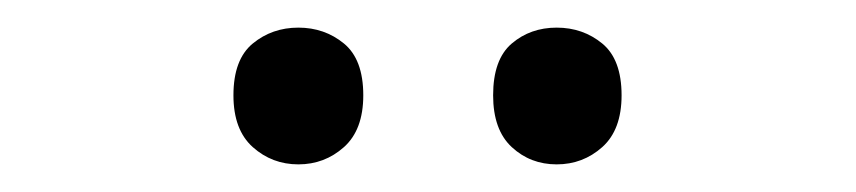

<svg xmlns="http://www.w3.org/2000/svg" viewBox="-20 -750 620 139"><path d="M149 -681Q149 -707 163 -718.5Q177 -730 196 -730Q215 -730 229 -718.5Q243 -707 243 -681Q243 -656 229 -643.5Q215 -631 196 -631Q177 -631 163 -643.5Q149 -656 149 -681ZM337 -681Q337 -707 350.5 -718.5Q364 -730 383 -730Q402 -730 416 -718.5Q430 -707 430 -681Q430 -656 416 -643.5Q402 -631 383 -631Q364 -631 350.5 -643.5Q337 -656 337 -681Z"/></svg>

Font: Noto Sans Ambassadori
Style: Regular
Weight: 400
Designer: Monotype Design Team
Foundry: Monotype Imaging Inc.
Version: Version 2.013